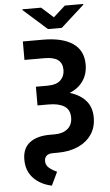

<svg xmlns="http://www.w3.org/2000/svg" viewBox="-71 -979 713 1243"><g transform="rotate(-5 285.5 -358.0)"><path d="M108.4 -727.5H238.8Q364.7 -727.5 432.6 -681.4Q500.5 -635.3 500.5 -543.9Q500.5 -481.9 469.7 -437.3Q439 -392.6 381.8 -369.1Q450.2 -348.6 486.6 -305.7Q522.9 -262.7 522.9 -197.3Q522.9 -133.8 491.5 -87.4Q460 -41 403.1 -15.6Q346.2 9.8 270 9.8H239.7Q210.9 9.8 197.5 22.7Q184.1 35.6 184.1 55.7Q184.1 84.5 206.1 102.3Q228 120.1 255.9 131.8L214.4 218.8Q140.6 203.1 95.9 156.2Q51.3 109.4 51.3 35.6Q51.3 -37.6 98.6 -74Q146 -110.4 229.5 -110.4H261.2Q314.9 -110.4 345.9 -136.7Q377 -163.1 377 -210.4Q377 -260.3 341.3 -283.4Q305.7 -306.6 239.3 -306.6H167V-345.7V-428.2H241.7Q300.3 -428.2 327.4 -454.3Q354.5 -480.5 354.5 -521Q354.5 -564 326.7 -585.7Q298.8 -607.4 238.8 -607.4H108.4ZM245.1 -935.1 322.3 -865.7 399.4 -935.1H519V-930.2L367.2 -793H277.8L123.5 -930.2V-935.1Z"/></g></svg>

Font: Inter-Bold
Style: Bold
Weight: 700
Designer: Rasmus Andersson
Foundry: rsms
Version: Version 4.000;git-a52131595